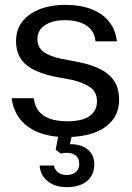

<svg xmlns="http://www.w3.org/2000/svg" viewBox="-20 -554 542 790"><path d="M254 10Q185 10 136.5 -10Q88 -30 61 -66Q34 -102 28 -150H119Q123 -117 140 -96Q157 -75 186.5 -65Q216 -55 257 -55Q319 -55 349 -77Q379 -99 379 -136Q379 -175 352.5 -194Q326 -213 278 -225L198 -240Q145 -252 111.5 -271Q78 -290 62 -318Q46 -346 46 -384Q46 -433 72.5 -466Q99 -499 144.5 -516.5Q190 -534 247 -534Q311 -534 357 -516Q403 -498 429.5 -464Q456 -430 461 -384H373Q370 -415 353.5 -433.5Q337 -452 310 -461.5Q283 -471 248 -471Q211 -471 185.5 -461Q160 -451 147 -434Q134 -417 134 -393Q134 -361 157 -342.5Q180 -324 228 -313L306 -298Q359 -287 395.5 -268Q432 -249 451 -219Q470 -189 470 -143Q470 -93 442 -58.5Q414 -24 365.5 -7Q317 10 254 10ZM256 216Q206 216 176 191.5Q146 167 143 127H202Q205 144 218.5 155Q232 166 254 166Q280 166 293 153Q306 140 306 120Q306 97 292.5 86.5Q279 76 261.5 75Q244 74 230 78L209 62L222 -6H278L265 51L244 43Q264 38 286 40Q308 42 326.5 51.5Q345 61 356.5 78.5Q368 96 368 123Q368 153 353.5 174Q339 195 314 205.5Q289 216 256 216Z"/></svg>

Font: Hubot Sans
Style: Regular
Weight: 400
Designer: Deni Anggara
Foundry: GitHub, Inc., Subsidiary of Microsoft Corporation
Version: Version 2.000